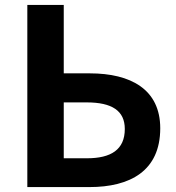

<svg xmlns="http://www.w3.org/2000/svg" viewBox="-20 -760 715 780"><path d="M91 0H343C508 0 631 -65 631 -239C631 -397 511 -462 345 -462H239V-740H91ZM239 -117V-344H332C435 -344 487 -310 487 -236C487 -152 431 -117 333 -117Z"/></svg>

Font: Source Han Sans SC Bold
Style: Regular
Weight: 700
Designer: Ryoko NISHIZUKA (kana & ideographs); Paul D. Hunt (Latin, Greek & Cyrillic); Wenlong ZHANG (bopomofo); Sandoll Communica
Foundry: Adobe Systems Incorporated
Version: Version 1.001;PS 1.001;hotconv 1.0.78;makeotf.lib2.5.61930